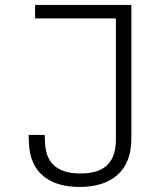

<svg xmlns="http://www.w3.org/2000/svg" viewBox="-20 -750 660 782"><path d="M96.5 -200.5 98 -165C103.5 -40.5 189 11.5 304 11.5C429 11.5 515 -49 515 -184.5V-730H123V-675H452V-180.5C452 -70.5 384.5 -43.5 307.5 -43.5C240.5 -43.5 168 -65 163.5 -166.5L162 -200.5Z"/></svg>

Font: Monaspace Neon ExtraLight
Style: Regular
Weight: 200
Designer: Riley Cran & the Lettermatic Team
Foundry: Lettermatic
Version: Version 1.200 (Monaspace Neon)